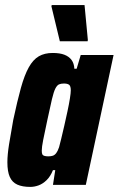

<svg xmlns="http://www.w3.org/2000/svg" viewBox="-20 -726 466 754"><path d="M99 8Q68 8 48 -1Q28 -10 18.5 -31Q9 -52 9 -89Q9 -118 15.5 -159Q22 -200 32 -255Q48 -330 62 -380.5Q76 -431 93 -461.5Q110 -492 132.5 -505Q155 -518 187 -518Q215 -518 233 -511Q251 -504 261 -490.5Q271 -477 272 -456H281L297 -510H426L317 0H188L197 -58H188Q178 -33 163 -18.5Q148 -4 131.5 2Q115 8 99 8ZM170 -112Q180 -112 187.5 -114.5Q195 -117 201 -125Q207 -133 212 -148Q215 -159 220.5 -181.5Q226 -204 232.5 -232.5Q239 -261 245 -289Q251 -317 254.5 -339Q258 -361 258 -371Q258 -388 251.5 -393Q245 -398 231 -398Q219 -398 211.5 -394.5Q204 -391 197.5 -378.5Q191 -366 184 -336.5Q177 -307 166 -255Q155 -204 149.5 -176Q144 -148 144 -134Q144 -124 146.5 -119.5Q149 -115 155.5 -113.5Q162 -112 170 -112ZM215 -564 182 -701 183 -706H312L325 -569L324 -564Z"/></svg>

Font: Saira Condensed ExtraBold
Style: Italic
Weight: 800
Width: 3
Italic angle: -12°
Designer: Hector Gatti with collaboration of the Omnibus-Type team
Foundry: Omnibus-Type
Version: Version 1.101